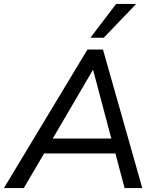

<svg xmlns="http://www.w3.org/2000/svg" viewBox="-44 -957 797 977"><path d="M-24 0 401 -705H480L680 0H590L538 -196L571 -176H148L191 -194L77 0ZM428 -600 215 -236 193 -252H551L527 -235L430 -600ZM416 -765 547 -937H649L484 -765Z"/></svg>

Font: Nunito Sans 12pt Medium
Style: Italic
Weight: 500
Italic angle: -9°
Designer: Vernon Adams
Foundry: Vernon Adams
Version: Version 3.101;gftools[0.9.27]